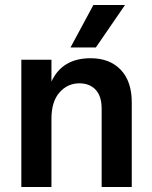

<svg xmlns="http://www.w3.org/2000/svg" viewBox="-20 -745 605 765"><path d="M478 -725 362 -556H261L352 -725ZM185 -507V-420Q228 -513 341 -513Q417 -513 461 -467Q505 -421 505 -337V0H385V-312Q385 -362 361 -387.5Q337 -413 296 -413Q249 -413 217 -376.5Q185 -340 185 -272V0H65V-507Z"/></svg>

Font: Hind SemiBold
Style: Regular
Weight: 600
Designer: Manushi Parikh, Satya Rajpurohit
Foundry: Indian Type Foundry
Version: Version 2.001;PS 1.0;hotconv 1.0.79;makeotf.lib2.5.61930; tt